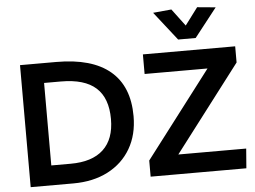

<svg xmlns="http://www.w3.org/2000/svg" viewBox="-61 -1034 1477 1113"><g transform="rotate(-5 678.0 -477.5)"><path d="M73 0V-710H284Q491 -710 597 -621Q703 -532 703 -358Q703 -250 656 -169.5Q609 -89 523 -44.5Q437 0 321 0ZM203 -115H316Q441 -115 506 -175.5Q571 -236 571 -353Q571 -475 504.5 -535Q438 -595 301 -595H203ZM771 0V-94L1154 -596H788V-710H1325V-616L942 -114H1337L1328 0ZM999 -778 868 -945 975 -955 1050 -855 1125 -955 1232 -945 1101 -778Z"/></g></svg>

Font: Livvic SemiBold
Style: Regular
Weight: 600
Designer: Jacques Le Bailly, Baron von Fonthausen
Version: Version 1.001; ttfautohint (v1.8.2)